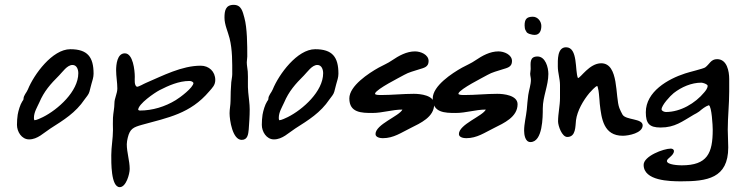

<svg xmlns="http://www.w3.org/2000/svg" viewBox="-20 -706 3050 792"><path d="M366 -402C366 -471 341 -503 270 -503C196 -503 120 -399 95 -337C90 -324 77 -313 77 -298C77 -294 74 -291 72 -288C63 -274 56 -250 53 -233C51 -220 50 -205 50 -191C50 -163 69 -131 100 -131C135 -131 160 -158 188 -176C243 -211 292 -241 329 -296C336 -306 346 -316 349 -328C352 -338 354 -349 357 -359C361 -373 366 -387 366 -402ZM120 -220C120 -243 133 -263 142 -283C162 -330 188 -359 224 -395C238 -409 257 -438 279 -438C297 -438 303 -419 303 -404C303 -329 219 -254 157 -223C149 -219 130 -210 122 -210C120 -213 120 -216 120 -220Z M474 66C500 66 515 12 515 -9C515 -43 503 -77 503 -111C503 -120 505 -129 507 -138C516 -175 530 -181 565 -191C674 -221 765 -237 843 -329C856 -344 868 -355 868 -376C868 -411 842 -435 808 -435C730 -435 652 -394 582 -364C572 -360 555 -349 545 -348C533 -353 536 -378 536 -389C536 -415 529 -486 495 -486C463 -486 459 -439 459 -416C459 -391 464 -366 464 -341C464 -320 452 -301 452 -280C452 -260 447 -240 446 -220C445 -203 446 -186 446 -169C446 -135 439 -100 439 -66C439 -39 437 66 474 66ZM550 -253C550 -277 617 -323 638 -334C675 -353 718 -372 761 -372C767 -372 775 -370 778 -364C778 -345 722 -303 705 -293C661 -266 609 -250 557 -250C554 -250 552 -251 550 -253Z M938 -400C938 -389 935 -378 934 -367C932 -342 931 -315 931 -290C931 -273 927 -256 927 -239C927 -211 939 -129 977 -129C1002 -129 1004 -153 1006 -172C1008 -200 1010 -227 1010 -255C1010 -278 1006 -302 1004 -325C1001 -353 1004 -382 1002 -411C1001 -424 998 -436 998 -449C998 -457 1000 -465 1000 -473C1000 -519 1000 -590 988 -633C981 -658 976 -686 944 -686C910 -686 906 -661 906 -633C906 -604 920 -576 927 -548C939 -500 938 -449 938 -400Z M1376 -402C1376 -471 1351 -503 1280 -503C1206 -503 1130 -399 1105 -337C1100 -324 1087 -313 1087 -298C1087 -294 1084 -291 1082 -288C1073 -274 1066 -250 1063 -233C1061 -220 1060 -205 1060 -191C1060 -163 1079 -131 1110 -131C1145 -131 1170 -158 1198 -176C1253 -211 1302 -241 1339 -296C1346 -306 1356 -316 1359 -328C1362 -338 1364 -349 1367 -359C1371 -373 1376 -387 1376 -402ZM1130 -220C1130 -243 1143 -263 1152 -283C1172 -330 1198 -359 1234 -395C1248 -409 1267 -438 1289 -438C1307 -438 1313 -419 1313 -404C1313 -329 1229 -254 1167 -223C1159 -219 1140 -210 1132 -210C1130 -213 1130 -216 1130 -220Z M1528 -317 1527 -321C1537 -341 1624 -384 1647 -397C1666 -408 1688 -413 1709 -420C1728 -426 1748 -429 1748 -454C1748 -481 1715 -494 1692 -494C1657 -494 1625 -476 1597 -457C1580 -445 1560 -437 1542 -427C1501 -404 1421 -352 1421 -300C1421 -241 1471 -240 1516 -240C1558 -240 1598 -254 1640 -254C1627 -227 1529 -193 1529 -153C1529 -139 1549 -136 1559 -136C1604 -136 1635 -159 1674 -178C1714 -198 1771 -223 1771 -276C1771 -313 1714 -319 1687 -319C1642 -319 1597 -314 1551 -314C1543 -314 1535 -314 1528 -317Z M1872 -317 1871 -321C1881 -341 1968 -384 1991 -397C2010 -408 2032 -413 2053 -420C2072 -426 2092 -429 2092 -454C2092 -481 2059 -494 2036 -494C2001 -494 1969 -476 1941 -457C1924 -445 1904 -437 1886 -427C1845 -404 1765 -352 1765 -300C1765 -241 1815 -240 1860 -240C1902 -240 1942 -254 1984 -254C1971 -227 1873 -193 1873 -153C1873 -139 1893 -136 1903 -136C1948 -136 1979 -159 2018 -178C2058 -198 2115 -223 2115 -276C2115 -313 2058 -319 2031 -319C1986 -319 1941 -314 1895 -314C1887 -314 1879 -314 1872 -317Z M2185 -562C2207 -562 2213 -581 2213 -599C2213 -618 2198 -637 2178 -637C2152 -637 2144 -626 2144 -601C2144 -594 2145 -585 2149 -579H2150C2150 -567 2176 -562 2185 -562ZM2142 -167C2142 -151 2146 -120 2168 -120C2219 -120 2219 -224 2219 -259C2219 -307 2242 -353 2242 -401C2242 -428 2230 -473 2197 -473C2163 -473 2169 -444 2169 -421C2169 -415 2167 -408 2167 -402C2167 -394 2170 -385 2170 -377C2170 -356 2162 -335 2159 -314C2156 -294 2155 -274 2153 -254C2150 -225 2142 -196 2142 -167Z M2315 -511C2278 -511 2281 -457 2281 -432C2281 -406 2290 -381 2290 -355V-302C2290 -270 2282 -238 2282 -205C2282 -187 2298 -141 2320 -141C2356 -141 2353 -185 2356 -210C2361 -249 2386 -292 2411 -322C2416 -328 2437 -351 2443 -351C2445 -351 2446 -346 2446 -345C2451 -328 2451 -309 2453 -292C2454 -287 2453 -283 2454 -278C2461 -216 2470 -146 2549 -146C2573 -146 2631 -157 2631 -189C2631 -218 2562 -210 2548 -233C2543 -241 2539 -251 2535 -260C2517 -306 2534 -445 2460 -445C2411 -445 2375 -384 2364 -384C2351 -413 2365 -511 2315 -511Z M2904 -272C2916 -267 2920 -186 2920 -171C2920 -74 2898 -24 2792 -24C2780 -24 2731 -26 2731 -42C2731 -53 2760 -64 2760 -83C2760 -90 2753 -93 2747 -93C2717 -93 2635 -62 2635 -26C2635 40 2743 42 2790 42C2896 42 2984 30 2984 -98C2984 -122 2982 -147 2982 -171C2982 -224 2988 -276 2988 -329V-380C2988 -412 2979 -462 2938 -462C2912 -462 2907 -441 2889 -428C2883 -423 2820 -408 2806 -403C2735 -380 2644 -328 2644 -243C2644 -197 2658 -180 2705 -180C2764 -180 2794 -205 2842 -233C2850 -237 2857 -241 2864 -246C2876 -256 2889 -267 2904 -272ZM2709 -255C2709 -272 2745 -311 2759 -322C2791 -347 2832 -365 2873 -365C2879 -365 2899 -359 2899 -352C2899 -342 2891 -332 2885 -325C2848 -280 2787 -244 2727 -244C2721 -244 2709 -248 2709 -255Z"/></svg>

Font: ChillLongCangKaiShu Medium
Style: Regular
Weight: 500
Version: Version 3.500;Glyphs 3.1.1 (3135)